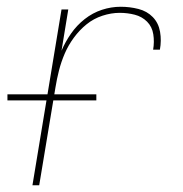

<svg xmlns="http://www.w3.org/2000/svg" viewBox="-20 -548 540 568"><path d="M76 0 162 -520H182L162 -398Q173 -424 190 -448.5Q207 -473 230.5 -491.5Q254 -510 281.5 -519Q309 -528 337 -528Q364 -528 389.5 -521.5Q415 -515 432 -497.5Q449 -480 453.5 -454Q458 -428 453 -401H433Q437 -424 433.5 -446.5Q430 -469 415 -484Q400 -499 378.5 -504.5Q357 -510 334 -510Q309 -510 283 -501.5Q257 -493 236 -476Q215 -459 198.5 -436.5Q182 -414 171.5 -389.5Q161 -365 154.5 -339.5Q148 -314 144 -289L96 0ZM265 -251H2V-269H265Z"/></svg>

Font: Iosevka Term Curly Thin
Style: Italic
Weight: 100
Italic angle: -9°
Designer: Belleve Invis
Foundry: Belleve Invis
Version: Version 32.3.0